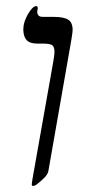

<svg xmlns="http://www.w3.org/2000/svg" viewBox="-20 -609 296 635"><path d="M160.2 -437Q160.2 -455.6 151.4 -460.2Q142.6 -464.8 124 -464.8H104Q77.6 -464.8 67.4 -477.1Q57.1 -489.3 57.1 -512.2Q57.1 -535.6 72.5 -562.3Q87.9 -588.9 100.1 -588.9Q105 -588.9 105 -580.1Q103 -574.2 103 -567.9Q103 -563.5 106.9 -558.3Q110.8 -553.2 122.1 -553.2H157.2Q190.9 -553.2 205.6 -543.9Q220.2 -534.7 220.2 -509.8Q220.2 -502.4 215.8 -476.1L140.1 -43.9Q138.2 -32.2 125.5 -20Q112.8 -7.8 104 -1Q95.2 5.9 89.8 5.9Q85 5.9 85 1L86.9 -14.2L155.8 -402.8Q160.2 -427.2 160.2 -437Z"/></svg>

Font: Tinos
Style: Italic
Weight: 400
Italic angle: -16.333°
Designer: Steve Matteson
Foundry: Monotype Imaging Inc.
Version: Version 1.32